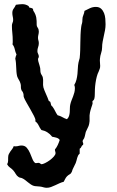

<svg xmlns="http://www.w3.org/2000/svg" viewBox="-20 -600 560 920"><path d="M485.8 -483.9Q485.8 -469.2 483.2 -455.3Q480.5 -441.4 477.5 -428Q474.6 -414.6 471.9 -400.6Q469.2 -386.7 469.2 -372.1Q469.2 -359.4 464.6 -345.9Q460 -332.5 459 -318.8Q458 -310.1 459 -301.5Q460 -293 460 -284.2Q460 -275.9 458 -270.8Q456.1 -265.6 453.1 -257.8Q447.3 -246.6 443.6 -232.2Q439.9 -217.8 437.7 -202.6Q435.5 -187.5 434.8 -172.4Q434.1 -157.2 434.1 -145Q434.1 -137.2 432.4 -128.9Q430.7 -120.6 423.8 -116.2Q422.4 -113.8 423.1 -110.8Q423.8 -107.9 423.8 -105Q423.8 -103 421.9 -97.4Q419.9 -91.8 417.7 -85Q415.5 -78.1 413.6 -71.3Q411.6 -64.5 411.1 -61Q408.2 -47.4 409.2 -33.4Q410.2 -19.5 407.2 -5.9Q405.3 3.9 400.1 13.2Q395 22.5 391.1 32.2Q388.2 42 386.5 52.2Q384.8 62.5 377.9 70.8Q377 72.8 376.5 73.7Q376 74.7 376 76.2Q376 80.1 377.4 83Q378.9 85.9 378.9 89.8L377.9 94.2Q372.1 96.7 370.1 102.8Q368.2 108.9 361.8 112.8V136.2Q356.9 140.1 354.2 145.3Q351.6 150.4 349.9 156.5Q348.1 162.6 346.7 168.9Q345.2 175.3 342.8 181.2Q338.4 191.4 332.8 201.7Q327.1 211.9 324.2 223.1Q320.8 231.4 314 235.1Q307.1 238.8 300.8 245.1Q295.4 251 292.2 257.6Q289.1 264.2 285.2 271Q275.4 273.4 265.1 278.1Q254.9 282.7 244.6 287.6Q234.4 292.5 224.4 296.1Q214.4 299.8 204.1 299.8Q195.8 299.8 188 297.4Q180.2 294.9 171.9 293.9Q163.6 292.5 155.5 292.5Q147.5 292.5 140.1 290Q134.3 288.1 127.7 283.7Q121.1 279.3 114.5 273.9Q107.9 268.6 101.1 263.2Q94.2 257.8 87.9 254.9Q83.5 252.4 78.1 251.7Q72.8 251 68.8 248Q60.5 242.7 55.2 233.2Q49.8 223.6 43 215.8Q36.1 208.5 27.3 202.4Q18.6 196.3 14.2 187Q18.6 179.2 18.8 171.1Q19 163.1 19 154.8Q19 145 22.2 138.4Q25.4 131.8 29.5 126Q33.7 120.1 38.3 114.3Q43 108.4 45.9 100.1Q48.3 101.1 50.5 101.1Q52.7 101.1 55.2 101.1Q62.5 101.1 69.3 99.1Q76.2 97.2 83 97.2Q99.1 97.2 108.4 108.2Q117.7 119.1 123.8 133.5Q129.9 147.9 135.3 161.6Q140.6 175.3 148.9 181.2Q152.8 182.1 156.5 181.2Q160.2 180.2 164.1 180.2L168.9 181.2L178.2 187Q184.6 187 196 181.4Q207.5 175.8 218.8 167.5Q230 159.2 238 150.1Q246.1 141.1 246.1 133.8Q246.1 129.4 244.6 125.5Q243.2 121.6 243.2 116.2Q251.5 106.4 256.8 94.7Q262.2 83 266.1 70.8Q263.7 66.4 259.3 63.7Q254.9 61 249.8 59.6Q244.6 58.1 239.5 57.1Q234.4 56.2 230 55.2Q209.5 28.8 178.2 22.9Q170.4 12.2 165 0.7Q159.7 -10.7 148.9 -19L149.9 -23.9Q149.9 -30.8 142.3 -45.4Q134.8 -60.1 125.2 -76.7Q115.7 -93.3 106.9 -108.6Q98.1 -124 95.2 -131.8Q92.8 -137.2 93 -143.1Q93.3 -148.9 90.8 -154.8Q89.4 -159.7 86.2 -163.1Q83 -166.5 82 -170.9Q79.6 -177.7 80.1 -185.1Q80.6 -192.4 78.1 -200.2Q75.7 -209 70.3 -217.5Q64.9 -226.1 62 -234.9Q59.6 -245.6 58.8 -256.1Q58.1 -266.6 57.6 -277.3Q57.1 -288.1 56.4 -298.3Q55.7 -308.6 53.2 -318.8Q54.2 -324.2 55.4 -328.9Q56.6 -333.5 59.1 -338.9Q53.7 -350.1 50.8 -363.8Q47.9 -377.4 40 -387.2Q41 -391.6 41 -396.5Q41 -401.4 41 -405.8Q41 -424.3 39.1 -441.7Q37.1 -459 37.1 -477.1Q37.1 -484.4 40 -490.7Q43 -497.1 43 -503.9Q43 -513.2 41 -521Q39.1 -528.8 39.1 -538.1Q39.1 -550.3 45.2 -558.3Q51.3 -566.4 56.2 -577.1Q63.5 -578.1 71.5 -579.1Q79.6 -580.1 86.9 -580.1Q103.5 -580.1 117.2 -570.8L120.1 -564Q124.5 -562.5 129.2 -561.8Q133.8 -561 137.2 -558.1Q138.7 -555.7 138.7 -553Q138.7 -550.3 140.1 -547.9Q146 -539.1 149.2 -531.2Q152.3 -523.4 153.8 -515.6Q155.3 -507.8 155.5 -499.3Q155.8 -490.7 155.8 -480Q155.8 -474.1 160.9 -466.8Q166 -459.5 166 -449.2Q166 -441.4 164.1 -434.1Q162.1 -426.8 162.1 -418.9Q162.1 -412.1 164.1 -406Q166 -399.9 166 -393.1Q166 -383.3 162.6 -374Q159.2 -364.7 159.2 -355Q159.2 -348.1 162.6 -342Q166 -335.9 166 -329.1Q166 -325.2 164.1 -322.5Q162.1 -319.8 162.1 -315.9Q162.1 -312 163.3 -307.1Q164.6 -302.2 166.3 -296.9Q168 -291.5 169.4 -286.4Q170.9 -281.2 171.9 -276.9Q173.3 -271 173.3 -264.4Q173.3 -257.8 174.8 -251Q176.3 -245.6 179.9 -240.2Q183.6 -234.9 185.1 -229Q187.5 -216.8 186.5 -204.6Q185.5 -192.4 188 -181.2Q189.5 -175.3 192.9 -167Q196.3 -158.7 200.2 -149.9Q204.1 -141.1 207.8 -132.3Q211.4 -123.5 213.9 -116.2L220.2 -112.8Q222.7 -108.4 223.4 -103Q224.1 -97.7 227.1 -92.8Q228 -91.3 230 -90.3Q231.9 -89.4 232.9 -86.9Q239.3 -78.1 244.1 -67.9Q249 -57.6 255.9 -47.9Q268.1 -44.9 278.6 -38.8Q289.1 -32.7 300.8 -28.8Q308.1 -35.6 310.8 -44.4Q313.5 -53.2 314.2 -62.7Q314.9 -72.3 314.9 -81.8Q314.9 -91.3 316.9 -100.1Q319.3 -110.4 323 -119.6Q326.7 -128.9 330.3 -138.2Q334 -147.5 336.4 -157.2Q338.9 -167 338.9 -178.2Q338.9 -185.5 335.9 -192.9Q343.3 -205.1 346.4 -218.3Q349.6 -231.4 351.1 -245.4Q352.5 -259.3 353 -272.9Q353.5 -286.6 356 -299.8Q356.9 -306.2 358.9 -311.3Q360.8 -316.4 361.8 -321.8Q363.8 -340.8 364.3 -359.4Q364.7 -377.9 365 -396.7Q365.2 -415.5 366 -434.1Q366.7 -452.6 369.1 -471.2Q369.6 -477.5 370.8 -481Q372.1 -484.4 372.8 -487.5Q373.5 -490.7 374.3 -495.1Q375 -499.5 375 -507.8Q375 -517.6 379.4 -527.6Q383.8 -537.6 384.8 -547.9Q397.5 -554.7 411.1 -560.8Q424.8 -566.9 439 -566.9Q455.1 -566.9 464.4 -558.3Q473.6 -549.8 478.5 -537.4Q483.4 -524.9 484.6 -510.5Q485.8 -496.1 485.8 -483.9Z"/></svg>

Font: Margarine
Style: Regular
Weight: 400
Designer: Astigmatic (AOETI)
Foundry: Astigmatic (AOETI)
Version: Version 1.000